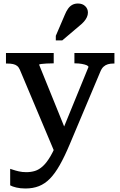

<svg xmlns="http://www.w3.org/2000/svg" viewBox="-20 -840 686 1094"><path d="M368 -64 345 -12 293 32 93 -443Q87 -457 77.5 -464.5Q68 -472 54 -475Q40 -478 20 -478H14V-538H286V-479H281Q262 -479 244.5 -478Q227 -477 215 -475.5Q203 -474 203 -471ZM377 -17Q348 52 320.5 100.5Q293 149 264.5 178Q236 207 202 220.5Q168 234 125 234Q96 234 73 228.5Q50 223 38 216V122Q42 123 55 127.5Q68 132 87.5 136.5Q107 141 130 141Q156 141 179 134Q202 127 224 107Q246 87 268 49.5Q290 12 313 -49L327 -74L484 -458Q484 -464 473.5 -468.5Q463 -473 445.5 -476Q428 -479 409 -479H404V-538H632V-478H626Q609 -478 595 -474Q581 -470 570 -460Q559 -450 551 -430ZM349 -755Q357 -775 367.5 -790Q378 -805 392 -812.5Q406 -820 424 -820Q450 -820 465.5 -805Q481 -790 481 -768Q481 -755 475 -742Q469 -729 458.5 -717Q448 -705 434 -694L335 -610H298V-636Z"/></svg>

Font: Roboto Serif Medium
Style: Regular
Weight: 500
Designer: Greg Gazdowicz
Foundry: Commercial Type
Version: Version 1.008